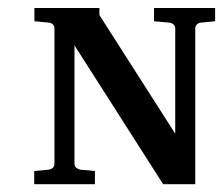

<svg xmlns="http://www.w3.org/2000/svg" viewBox="-20 -463 560 482"><path d="M520 -409.7 484.4 -406.2Q479 -405.8 474.6 -401.9Q470.2 -397.9 470.2 -391.6V-0.5H389.6L167 -349.1V-51.8Q167 -45.4 171.6 -41.7Q176.3 -38.1 181.6 -37.1L218.3 -33.7V-0.5H65.9V-33.7L102.5 -37.1Q108.4 -38.1 112.5 -41.7Q116.7 -45.4 116.7 -51.8V-391.6Q116.7 -397.9 112.5 -401.9Q108.4 -405.8 102.5 -406.2L66.4 -409.7V-442.9H229.5V-425.3L419.9 -127.4V-391.6Q419.9 -397.9 415.3 -401.9Q410.6 -405.8 404.8 -406.2L366.7 -409.7V-442.9H520Z"/></svg>

Font: MANDARAM
Style: Book
Weight: 400
Designer: CLT@C-DIT
Version: Version 1.28